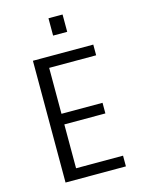

<svg xmlns="http://www.w3.org/2000/svg" viewBox="-132 -986 815 1066"><g transform="rotate(-15 275.0 -453.0)"><path d="M109 0V-700H456V-638.5H186V-374.5H422V-313.5H186V-61.5H456V0ZM253.5 -905.5H334.5V-806H253.5Z"/></g></svg>

Font: Trispace SemiCondensed Light
Style: Regular
Weight: 300
Width: 4
Designer: Tyler Finck
Foundry: Etcetera Type Company
Version: Version 1.210; ttfautohint (v1.8.3)